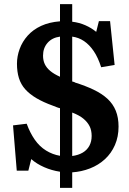

<svg xmlns="http://www.w3.org/2000/svg" viewBox="-20 -819 622 928"><path d="M270 89V11Q230 5 193.5 -11Q157 -27 131 -50L117 6H61L43 -213L109 -221Q125 -177 148 -144Q171 -111 202.5 -91.5Q234 -72 270 -66V-296Q261 -298 252.5 -301.5Q244 -305 236 -308Q189 -325 156 -344.5Q123 -364 102 -387.5Q81 -411 71.5 -441.5Q62 -472 62 -511Q62 -547 75 -582.5Q88 -618 114 -647Q140 -676 179 -694Q218 -712 270 -716V-799H329V-714Q363 -710 392.5 -697Q422 -684 445 -665L458 -717H512L534 -505L469 -494Q454 -541 433 -572Q412 -603 386 -620.5Q360 -638 329 -642V-425Q330 -425 335.5 -423.5Q341 -422 343 -420Q394 -404 433.5 -385Q473 -366 499.5 -341.5Q526 -317 539.5 -284Q553 -251 553 -207Q553 -158 535.5 -118Q518 -78 487 -49.5Q456 -21 415 -5Q374 11 329 14V89ZM329 -65Q359 -69 380 -81.5Q401 -94 412 -114.5Q423 -135 423 -162Q423 -189 413 -209Q403 -229 383 -245.5Q363 -262 329 -275ZM270 -448V-642Q232 -637 210 -612Q188 -587 188 -550Q188 -527 196.5 -509Q205 -491 223 -476Q241 -461 270 -448Z"/></svg>

Font: Literata 18pt SemiBold
Style: Regular
Weight: 600
Designer: Latin by Veronika Burian and Jose Scaglione. Greek by Irene Vlachou. Cyrillic by Vera Evstafieva.
Foundry: TypeTogether
Version: Version 3.103;gftools[0.9.29]